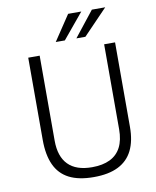

<svg xmlns="http://www.w3.org/2000/svg" viewBox="-99 -1005 887 1091"><g transform="rotate(-10 344.0 -459.5)"><path d="M604.5 -235.5Q604.5 -154.5 577.5 -100Q550.5 -45.5 495 -17.8Q439.5 10 353.5 10Q266.5 10 211.2 -18.5Q156 -47 129.8 -104.5Q103.5 -162 103.5 -248V-723H169.5V-232.5Q169.5 -141 215.8 -94Q262 -47 353.5 -47Q415 -47 457 -67.5Q499 -88 520.2 -129.2Q541.5 -170.5 541.5 -232.5V-723H604.5ZM370 -929 273 -783.5H325.5L446 -929ZM507 -929 392 -783.5H444L584 -929Z"/></g></svg>

Font: Public Sans ExtraLight
Style: Regular
Weight: 250
Designer: The Public Sans Project Authors: Dan O. Williams and USWDS (Libre Franklin designed by Pablo Impallari and Rodrigo Fuenz
Version: Version 1.007